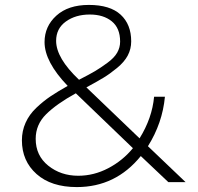

<svg xmlns="http://www.w3.org/2000/svg" viewBox="-20 -740 804 780"><path d="M734 0H664L552 -106Q450 20 292 20Q188 20 128.5 -33Q69 -86 69 -170Q69 -208 84 -241.5Q99 -275 127.5 -302Q156 -329 185 -348.5Q214 -368 255 -391Q161 -489 161 -569Q161 -633 209 -676.5Q257 -720 341 -720Q427 -720 470 -680.5Q513 -641 513 -572Q513 -541 499 -514.5Q485 -488 455 -463.5Q425 -439 400 -424Q375 -409 331 -385L547 -178Q598 -260 606 -347H650Q640 -240 581 -146ZM298 -26Q361 -26 419.5 -56.5Q478 -87 520 -138L288 -361Q210 -318 167.5 -276Q125 -234 125 -176Q125 -108 176 -67Q227 -26 298 -26ZM301 -416Q344 -438 366 -451Q388 -464 416 -484.5Q444 -505 456 -526Q468 -547 468 -571Q468 -626 434 -653.5Q400 -681 345 -681Q287 -681 247.5 -652.5Q208 -624 208 -574Q208 -504 301 -416Z"/></svg>

Font: Fivo Sans Light
Style: Regular
Weight: 300
Designer: Alexander Slobzheninov
Foundry: Alexander Slobzheninov
Version: 1.0